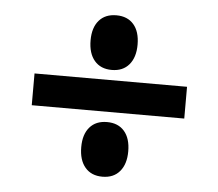

<svg xmlns="http://www.w3.org/2000/svg" viewBox="-43 -651 685 602"><g transform="rotate(5 300.0 -350.0)"><path d="M60 -300V-400H540V-300ZM300 -432Q265 -432 245.5 -455Q226 -478 226 -519Q226 -559 245.5 -581.5Q265 -604 300 -604Q335 -604 354.5 -581.5Q374 -559 374 -518Q374 -478 354.5 -455Q335 -432 300 -432ZM300 -96Q265 -96 245.5 -119Q226 -142 226 -183Q226 -223 245.5 -245.5Q265 -268 300 -268Q335 -268 354.5 -245.5Q374 -223 374 -182Q374 -142 354.5 -119Q335 -96 300 -96Z"/></g></svg>

Font: Martian Mono Condensed
Style: Regular
Weight: 400
Width: 3
Designer: Roman Shamin
Foundry: Evil Martians
Version: Version 1.000